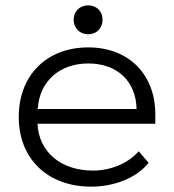

<svg xmlns="http://www.w3.org/2000/svg" viewBox="-20 -687 650 717"><path d="M309 -667C278 -667 255 -645 255 -613C255 -582 278 -559 309 -559C341 -559 363 -582 363 -613C363 -645 341 -667 309 -667ZM50 -250C50 -94 158 10 320 10C410 10 491 -24 535 -79L498 -122C459 -78 397 -51 330 -50C208 -49 125 -119 120 -225H560V-260C560 -410 460 -510 310 -510C154 -510 50 -406 50 -250ZM121 -280C127 -383 202 -450 310 -450C418 -450 488 -383 490 -280Z"/></svg>

Font: Gully Light
Style: Regular
Weight: 300
Designer: jaikishan Patel
Foundry: MagicType
Version: Version 1.000;Glyphs 3.2 (3242)